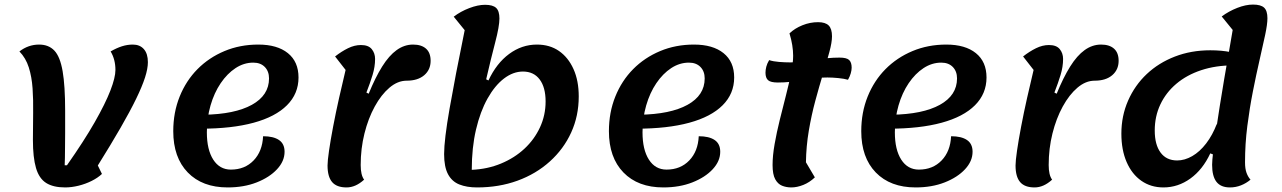

<svg xmlns="http://www.w3.org/2000/svg" viewBox="-20 -795 5610 840"><path d="M265 25Q213 25 182 5.5Q151 -14 137.5 -60Q124 -106 124 -183Q124 -244 125 -301Q126 -358 122.5 -408.5Q119 -459 106 -500Q93 -541 65 -570Q104 -600 151 -600Q193 -600 218 -573.5Q243 -547 254 -483.5Q265 -420 265 -310Q265 -255 265 -216Q265 -177 264.5 -150Q264 -123 264 -104.5Q264 -86 263 -72H273Q348 -179 394.5 -260.5Q441 -342 463 -399Q485 -456 485 -489Q485 -535 464 -570Q490 -585 513.5 -592.5Q537 -600 561 -600Q592 -600 609.5 -580Q627 -560 627 -523Q627 -495 614.5 -456Q602 -417 575.5 -362.5Q549 -308 507.5 -236Q466 -164 408 -71L426 -34Q408 -17 381 -3.5Q354 10 323.5 17.5Q293 25 265 25Z M976 25Q865 25 801.5 -40.5Q738 -106 738 -221Q738 -303 766 -372.5Q794 -442 844 -492.5Q894 -543 962 -571.5Q1030 -600 1110 -600Q1193 -600 1239.5 -562.5Q1286 -525 1286 -456Q1286 -385 1235.5 -334.5Q1185 -284 1089.5 -258Q994 -232 859 -232L871 -293Q1007 -295 1082 -336.5Q1157 -378 1157 -452Q1157 -483 1138.5 -502Q1120 -521 1088 -521Q1047 -521 1010.5 -497Q974 -473 945.5 -431Q917 -389 901 -333.5Q885 -278 885 -216Q885 -140 913 -96.5Q941 -53 990 -53Q1051 -53 1089.5 -93Q1128 -133 1131 -199Q1176 -199 1200.5 -182.5Q1225 -166 1225 -131Q1225 -90 1192 -54.5Q1159 -19 1103 3Q1047 25 976 25Z M1496 25Q1453 25 1433 1.5Q1413 -22 1413 -71Q1413 -91 1419.5 -136Q1426 -181 1437.5 -241.5Q1449 -302 1463.5 -366.5Q1478 -431 1492 -489L1446 -548Q1474 -570 1502.5 -584Q1531 -598 1559 -598Q1592 -598 1606.5 -580Q1621 -562 1621 -537Q1621 -503 1610 -467Q1599 -431 1583 -390L1593 -385Q1622 -456 1652 -504Q1682 -552 1715.5 -576Q1749 -600 1787 -600Q1824 -600 1844 -582Q1864 -564 1864 -529Q1864 -490 1836 -466Q1808 -442 1759 -442Q1720 -442 1684 -411.5Q1648 -381 1619.5 -329Q1591 -277 1574.5 -211Q1558 -145 1558 -73Q1558 -29 1573 -9Q1536 25 1496 25Z M2067 25Q2022 25 1989.5 12Q1957 -1 1940 -33Q1923 -65 1923 -121Q1923 -152 1929 -202Q1935 -252 1947 -320.5Q1959 -389 1975.5 -475Q1992 -561 2013 -663L1965 -722Q1995 -745 2033 -759.5Q2071 -774 2102 -774Q2136 -774 2150.5 -760.5Q2165 -747 2165 -714Q2165 -680 2146.5 -609.5Q2128 -539 2107 -448L2117 -443Q2152 -518 2207.5 -559Q2263 -600 2329 -600Q2385 -600 2425.5 -572Q2466 -544 2489 -493Q2512 -442 2512 -373Q2512 -288 2479 -215.5Q2446 -143 2385.5 -88.5Q2325 -34 2244 -4.5Q2163 25 2067 25ZM2044 -52Q2113 -55 2172 -79.5Q2231 -104 2274.5 -144.5Q2318 -185 2342.5 -238Q2367 -291 2367 -351Q2367 -413 2341 -447.5Q2315 -482 2268 -482Q2225 -482 2185 -451.5Q2145 -421 2113 -364Q2081 -307 2062.5 -228Q2044 -149 2044 -52Z M2882 25Q2771 25 2707.5 -40.5Q2644 -106 2644 -221Q2644 -303 2672 -372.5Q2700 -442 2750 -492.5Q2800 -543 2868 -571.5Q2936 -600 3016 -600Q3099 -600 3145.5 -562.5Q3192 -525 3192 -456Q3192 -385 3141.5 -334.5Q3091 -284 2995.5 -258Q2900 -232 2765 -232L2777 -293Q2913 -295 2988 -336.5Q3063 -378 3063 -452Q3063 -483 3044.5 -502Q3026 -521 2994 -521Q2953 -521 2916.5 -497Q2880 -473 2851.5 -431Q2823 -389 2807 -333.5Q2791 -278 2791 -216Q2791 -140 2819 -96.5Q2847 -53 2896 -53Q2957 -53 2995.5 -93Q3034 -133 3037 -199Q3082 -199 3106.5 -182.5Q3131 -166 3131 -131Q3131 -90 3098 -54.5Q3065 -19 3009 3Q2953 25 2882 25Z M3442 25Q3420 25 3401.5 17.5Q3383 10 3371.5 -11Q3360 -32 3360 -73Q3360 -114 3369 -165Q3378 -216 3391.5 -270.5Q3405 -325 3418.5 -377.5Q3432 -430 3441 -475Q3450 -520 3450 -551Q3450 -573 3446 -598Q3442 -623 3434 -649Q3457 -671 3490.5 -684.5Q3524 -698 3559 -698Q3591 -698 3605.5 -683.5Q3620 -669 3620 -636Q3620 -610 3608.5 -567.5Q3597 -525 3580.5 -471Q3564 -417 3547 -354Q3530 -291 3518.5 -223Q3507 -155 3506 -85L3545 -19Q3522 3 3494.5 14Q3467 25 3442 25ZM3383 -434Q3352 -434 3340.5 -444Q3329 -454 3329 -477Q3329 -489 3332.5 -503Q3336 -517 3345 -532Q3363 -526 3389 -524Q3415 -522 3437 -522Q3491 -522 3545 -532.5Q3599 -543 3653 -543Q3684 -543 3695 -532.5Q3706 -522 3706 -499Q3706 -488 3702 -474Q3698 -460 3690 -446Q3673 -451 3647 -453.5Q3621 -456 3600 -456Q3547 -456 3492 -445Q3437 -434 3383 -434Z M3986 25Q3875 25 3811.5 -40.5Q3748 -106 3748 -221Q3748 -303 3776 -372.5Q3804 -442 3854 -492.5Q3904 -543 3972 -571.5Q4040 -600 4120 -600Q4203 -600 4249.5 -562.5Q4296 -525 4296 -456Q4296 -385 4245.5 -334.5Q4195 -284 4099.5 -258Q4004 -232 3869 -232L3881 -293Q4017 -295 4092 -336.5Q4167 -378 4167 -452Q4167 -483 4148.5 -502Q4130 -521 4098 -521Q4057 -521 4020.5 -497Q3984 -473 3955.5 -431Q3927 -389 3911 -333.5Q3895 -278 3895 -216Q3895 -140 3923 -96.5Q3951 -53 4000 -53Q4061 -53 4099.5 -93Q4138 -133 4141 -199Q4186 -199 4210.5 -182.5Q4235 -166 4235 -131Q4235 -90 4202 -54.5Q4169 -19 4113 3Q4057 25 3986 25Z M4506 25Q4463 25 4443 1.5Q4423 -22 4423 -71Q4423 -91 4429.5 -136Q4436 -181 4447.5 -241.5Q4459 -302 4473.5 -366.5Q4488 -431 4502 -489L4456 -548Q4484 -570 4512.5 -584Q4541 -598 4569 -598Q4602 -598 4616.5 -580Q4631 -562 4631 -537Q4631 -503 4620 -467Q4609 -431 4593 -390L4603 -385Q4632 -456 4662 -504Q4692 -552 4725.5 -576Q4759 -600 4797 -600Q4834 -600 4854 -582Q4874 -564 4874 -529Q4874 -490 4846 -466Q4818 -442 4769 -442Q4730 -442 4694 -411.5Q4658 -381 4629.5 -329Q4601 -277 4584.5 -211Q4568 -145 4568 -73Q4568 -29 4583 -9Q4546 25 4506 25Z M5070 25Q5015 25 4973.5 -4Q4932 -33 4909 -86Q4886 -139 4886 -210Q4886 -288 4915.5 -355Q4945 -422 4997 -471Q5049 -520 5120 -547.5Q5191 -575 5275 -575Q5325 -575 5364 -567Q5370 -555 5373 -540.5Q5376 -526 5376 -509Q5299 -509 5235.5 -488Q5172 -467 5126.5 -428.5Q5081 -390 5056.5 -338Q5032 -286 5032 -224Q5032 -162 5057.5 -127.5Q5083 -93 5130 -93Q5163 -93 5196 -112Q5229 -131 5257 -167.5Q5285 -204 5304 -254L5296 -116L5275 -124Q5242 -53 5188 -14Q5134 25 5070 25ZM5361 25Q5321 25 5302 0.5Q5283 -24 5283 -74Q5283 -92 5287.5 -130Q5292 -168 5299.5 -220Q5307 -272 5316.5 -331Q5326 -390 5336 -450Q5346 -510 5356 -565Q5366 -620 5373 -664L5325 -723Q5356 -746 5393 -760.5Q5430 -775 5462 -775Q5496 -775 5510.5 -761.5Q5525 -748 5525 -715Q5525 -689 5515 -642Q5505 -595 5490.5 -532Q5476 -469 5461.5 -395.5Q5447 -322 5437 -243.5Q5427 -165 5427 -85Q5427 -57 5433.5 -39Q5440 -21 5451 -9Q5432 7 5409 16Q5386 25 5361 25Z"/></svg>

Font: Lemonada Medium
Style: Regular
Weight: 500
Designer: Mohamed Gaber (Arabic), Eduardo Tunni (Latin)
Foundry: Kief Type Foundry
Version: Version 4.004; ttfautohint (v1.8.2)